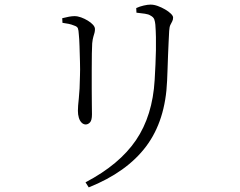

<svg xmlns="http://www.w3.org/2000/svg" viewBox="-20 -760 1040 833"><path d="M351 31Q498 -46 570 -152Q642 -258 651 -413Q653 -448 654.5 -480.5Q656 -513 656.5 -542Q657 -571 656.5 -599Q656 -627 654 -653Q653 -665 649.5 -675.5Q646 -686 632 -693Q625 -698 608.5 -700.5Q592 -703 572 -705L571 -725Q586 -732 603.5 -736Q621 -740 633 -740Q648 -740 664.5 -734Q681 -728 696.5 -719Q712 -710 721.5 -700.5Q731 -691 731 -684Q731 -674 727 -667Q723 -660 719 -651.5Q715 -643 714 -626Q713 -605 711.5 -576.5Q710 -548 709 -518.5Q708 -489 707 -461Q706 -433 705 -410Q698 -237 614 -125Q530 -13 365 53ZM352 -220Q342 -220 334 -228Q326 -236 322 -249.5Q318 -263 318 -279Q318 -299 322 -334Q326 -369 327 -432Q328 -456 327 -491Q326 -526 325 -559.5Q324 -593 322 -610Q321 -629 318 -637Q315 -645 302 -649Q290 -654 278 -656.5Q266 -659 251 -661L250 -681Q265 -685 279 -687.5Q293 -690 303 -690Q317 -690 332 -684.5Q347 -679 361 -670.5Q375 -662 383.5 -652.5Q392 -643 392 -634Q392 -625 390 -617.5Q388 -610 385 -600.5Q382 -591 380 -572Q379 -559 378.5 -527.5Q378 -496 378 -455.5Q378 -415 378 -375Q378 -335 378.5 -305Q379 -275 379 -264Q379 -238 370.5 -229Q362 -220 352 -220Z"/></svg>

Font: Noto Serif HK ExtraLight Light
Style: Regular
Weight: 300
Version: Version 2.002-H1;hotconv 1.1.0;makeotfexe 2.6.0